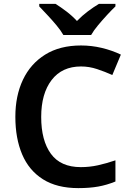

<svg xmlns="http://www.w3.org/2000/svg" viewBox="-20 -958 675 988"><path d="M397 -616Q299 -616 245.5 -546Q192 -476 192 -356Q192 -235 242 -166.5Q292 -98 396 -98Q441 -98 484 -107.5Q527 -117 574 -133V-24Q530 -6 485.5 2Q441 10 383 10Q273 10 201 -35.5Q129 -81 94 -163.5Q59 -246 59 -357Q59 -465 98 -547.5Q137 -630 212.5 -677Q288 -724 397 -724Q451 -724 503.5 -711.5Q556 -699 602 -677L558 -572Q520 -589 479.5 -602.5Q439 -616 397 -616ZM306 -778Q293 -801 270.5 -828Q248 -855 224 -880.5Q200 -906 182 -925V-938H266Q293 -921 322 -899Q351 -877 376 -850Q402 -877 432 -899.5Q462 -922 489 -938H574V-925Q555 -907 531 -881Q507 -855 484.5 -828Q462 -801 449 -778Z"/></svg>

Font: Noto Sans Ethiopic SemiBold
Style: Regular
Weight: 600
Designer: Monotype Design Team
Foundry: Monotype Imaging Inc.
Version: Version 2.102; ttfautohint (v1.8.4.7-5d5b)